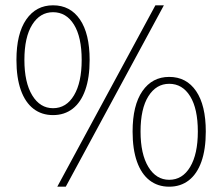

<svg xmlns="http://www.w3.org/2000/svg" viewBox="-20 -692 838 724"><path d="M196 12 566 -672H598L228 12ZM180 -258Q137 -258 106 -282Q75 -306 58.5 -352.5Q42 -399 42 -466Q42 -565 79 -618.5Q116 -672 180 -672Q245 -672 281.5 -618.5Q318 -565 318 -466Q318 -399 301.5 -352.5Q285 -306 254 -282Q223 -258 180 -258ZM180 -284Q230 -284 259 -332.5Q288 -381 288 -466Q288 -552 259 -599Q230 -646 180 -646Q131 -646 101.5 -599Q72 -552 72 -466Q72 -381 101.5 -332.5Q131 -284 180 -284ZM618 12Q575 12 544 -12Q513 -36 496.5 -82.5Q480 -129 480 -196Q480 -295 517 -348.5Q554 -402 618 -402Q683 -402 719.5 -348.5Q756 -295 756 -196Q756 -129 739.5 -82.5Q723 -36 692 -12Q661 12 618 12ZM618 -14Q668 -14 697 -62.5Q726 -111 726 -196Q726 -282 697 -329Q668 -376 618 -376Q569 -376 539.5 -329Q510 -282 510 -196Q510 -111 539.5 -62.5Q569 -14 618 -14Z"/></svg>

Font: Assistant ExtraLight ExtraLight
Style: Regular
Weight: 250
Version: Version 3.000